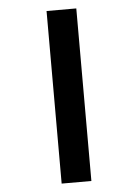

<svg xmlns="http://www.w3.org/2000/svg" viewBox="-54 -709 599 849"><g transform="rotate(-5 245.5 -284.0)"><path d="M185 99V-667H317V99Z"/></g></svg>

Font: Maven Pro Black
Style: Regular
Weight: 900
Designer: Joe Prince
Foundry: Joe Prince
Version: Version 2.103